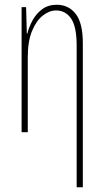

<svg xmlns="http://www.w3.org/2000/svg" viewBox="-20 -557 438 809"><path d="M303 232V-365Q303 -445 279.5 -479Q256 -513 216 -513Q188 -513 160.5 -491.5Q133 -470 115 -426.5Q97 -383 97 -316V0H71V-527H90L93 -415H95Q102 -443 117 -471Q132 -499 157.5 -518Q183 -537 219 -537Q269 -537 299 -498.5Q329 -460 329 -375V232Z"/></svg>

Font: Noto Sans ExtraCondensed Thin
Style: Regular
Weight: 100
Width: 2
Designer: Monotype Design Team
Foundry: Monotype Imaging Inc.
Version: Version 2.013; ttfautohint (v1.8.4.7-5d5b)